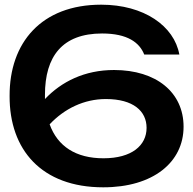

<svg xmlns="http://www.w3.org/2000/svg" viewBox="-20 -785 823 820"><path d="M412 -765C157 -765 20 -603 21 -375C20 -146 157 15 421 15C634 15 764 -92 764 -244C764 -390 648 -486 467 -486C341 -486 242 -436 172 -362C172 -368 172 -374 172 -380C172 -544 246 -642 416 -642C525 -642 576 -603 596 -552H746C724 -674 595 -765 412 -765ZM432 -362C550 -362 606 -310 606 -239C606 -164 543 -109 422 -109C304 -109 226 -160 192 -254C255 -321 339 -362 432 -362Z"/></svg>

Font: Bounded Med
Style: Regular
Weight: 500
Designer: Vlad Churkin
Version: Version 3.0